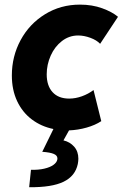

<svg xmlns="http://www.w3.org/2000/svg" viewBox="-20 -553 526 823"><path d="M225.6 131.3Q226.1 129.4 226.1 126Q226.1 113.3 210.4 106.7Q194.8 100.1 161.1 97.7L209 0Q156.7 -10.7 116.5 -41Q76.2 -71.3 53.5 -119.4Q30.8 -167.5 30.8 -229.5Q30.8 -311.5 68.4 -381.1Q106 -450.7 172.9 -491.9Q239.7 -533.2 322.8 -533.2Q375 -533.2 418 -517.6Q460.9 -502 485.8 -481L409.2 -365.2Q394.5 -380.9 367.4 -390.9Q340.3 -400.9 314.9 -400.9Q276.4 -400.9 245.4 -377Q214.4 -353 197.3 -314.5Q180.2 -275.9 180.2 -234.4Q180.2 -185.5 205.3 -158Q230.5 -130.4 276.4 -130.4Q303.7 -130.4 331.3 -140.4Q358.9 -150.4 380.9 -167L414.1 -33.7Q388.2 -16.6 351.3 -6.1Q314.5 4.4 275.9 5.9L252 48.8Q279.8 55.2 297.9 75.7Q315.9 96.2 315.9 127.4Q315.9 136.7 313.5 149.9Q302.7 201.7 252.4 226.1Q202.1 250.5 105 249.5L112.8 174.8Q145 175.8 169.9 169.9Q194.8 164.1 209 153.8Q223.1 143.6 225.6 131.3Z"/></svg>

Font: Reddit Sans Chocolate ExBold
Style: Italic
Weight: 800
Italic angle: -11.25°
Designer: Stephen Hutchings
Version: Version 1.013